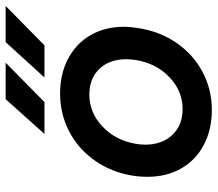

<svg xmlns="http://www.w3.org/2000/svg" viewBox="-64 -676 752 663"><g transform="rotate(-90 311.5 -344.0)"><path d="M33 -210Q33 -238 37 -262Q49 -335 89 -392Q129 -449 189.5 -480.5Q250 -512 320 -512Q388 -512 440.5 -484.5Q493 -457 522 -407Q551 -357 551 -292Q551 -269 546 -239Q534 -165 494 -108Q454 -51 394 -19.5Q334 12 264 12Q196 12 143.5 -15.5Q91 -43 62 -93.5Q33 -144 33 -210ZM144 -218Q144 -160 177.5 -124.5Q211 -89 267 -89Q329 -89 376.5 -134Q424 -179 436 -249Q439 -267 439 -283Q439 -341 406 -376Q373 -411 317 -411Q255 -411 207 -366Q159 -321 147 -251Q144 -235 144 -218ZM498 -700H623L487 -566H376ZM301 -700H427L291 -566H181Z"/></g></svg>

Font: Oak Sans Semibold
Style: Italic
Weight: 600
Italic angle: -9.49998°
Foundry: Erik Kennedy, Walven
Version: Version 1.000